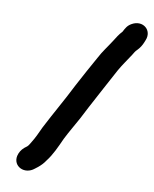

<svg xmlns="http://www.w3.org/2000/svg" viewBox="-88 -801 747 930"><g transform="rotate(10 285.5 -335.5)"><path d="M145 46 158 36C173 24 185 11 194 -3C220 -36 238 -77 258 -121C277 -159 299 -195 319 -232L349 -290C385 -357 423 -429 458 -493C475 -523 495 -550 513 -578C520 -589 525 -599 533 -606C546 -619 555 -634 561 -649L565 -659C588 -712 536 -754 485 -725C465 -714 458 -700 448 -681C432 -664 424 -650 410 -628C391 -598 368 -569 351 -536C325 -490 295 -435 269 -386C230 -308 186 -233 147 -157C134 -129 122 -102 108 -80C102 -71 98 -61 90 -54L77 -44C63 -32 54 -17 50 0C39 53 100 83 145 46Z"/></g></svg>

Font: Blanket
Style: BdObl
Weight: 700
Foundry: Cannot Into Space Fonts
Version: Version 0.9